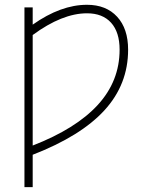

<svg xmlns="http://www.w3.org/2000/svg" viewBox="-20 -555 593 794"><path d="M115.2 46.9Q293.9 -22.5 384.3 -121.1Q474.6 -219.7 474.6 -349.6Q474.6 -421.9 439.5 -460.9Q404.3 -500 339.8 -500Q237.3 -500 115.2 -410.2ZM115.2 85V218.8H81.1V-524.4H115.2V-453.1Q231.4 -535.2 339.8 -535.2Q418.9 -535.2 464.4 -485.8Q509.8 -436.5 509.8 -349.6Q509.8 -206.1 412.1 -99.1Q314.5 7.8 115.2 85Z"/></svg>

Font: Gen Shin Gothic ExtraLight
Style: Regular
Weight: 100
Designer: [Source Han Sans]
Ryoko NISHIZUKA  (kana & ideographs); Paul D. Hunt (Latin, Greek & Cyrillic); Wenlong ZHANG  (bopomofo
Version: Version 1.002.20150607